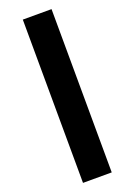

<svg xmlns="http://www.w3.org/2000/svg" viewBox="-20 -367 295 421"><path d="M225 11 162 34 30 -324 93 -347Z"/></svg>

Font: RIT Keram
Style: Bold
Weight: 700
Designer: Sanesh MV
Version: Version 1.0